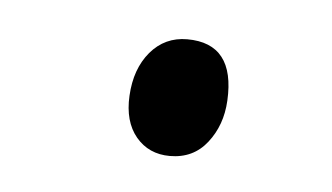

<svg xmlns="http://www.w3.org/2000/svg" viewBox="-26 -509 282 163"><g transform="rotate(5 115.5 -427.0)"><path d="M84 -425Q85.2 -448 97.4 -462.5Q109.7 -477 128.7 -477Q169.7 -477 167.1 -428Q166 -407 154.2 -392Q142.5 -377 122.5 -377Q104.5 -377 93.6 -390Q82.8 -403 84 -425Z"/></g></svg>

Font: Literata 72pt ExtraLight
Style: Italic
Weight: 200
Italic angle: -2°
Designer: Latin by Veronika Burian and Jose Scaglione. Greek by Irene Vlachou. Cyrillic by Vera Evstafieva
Foundry: TypeTogether
Version: Version 3.002